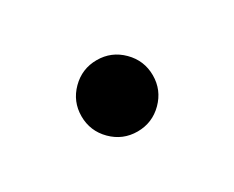

<svg xmlns="http://www.w3.org/2000/svg" viewBox="-46 -542 592 485"><g transform="rotate(-30 250.0 -300.0)"><path d="M250 -196Q207 -196 176.5 -226.5Q146 -257 146 -300Q146 -343 176.5 -373.5Q207 -404 250 -404Q293 -404 323.5 -373.5Q354 -343 354 -300Q354 -257 323.5 -226.5Q293 -196 250 -196Z"/></g></svg>

Font: Reem Kufi
Style: Bold
Weight: 700
Designer: Khaled Hosny
Version: Version 1.001